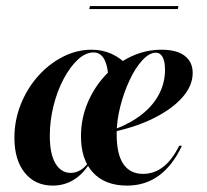

<svg xmlns="http://www.w3.org/2000/svg" viewBox="-20 -589 671 621"><path d="M150.8 11.3Q93.5 11.3 60.1 -30.2Q26.6 -71.8 26.6 -143.5Q26.6 -199.2 46.8 -250.4Q66.9 -301.6 102 -341.5Q137.1 -381.5 182.3 -404.8Q227.4 -428.2 276.6 -428.2Q311.3 -428.2 340.7 -414.9Q370.2 -401.6 394.4 -375.8L330.6 -338.7Q328.2 -379 316.1 -399.2Q304 -419.4 283.1 -419.4Q256.5 -419.4 231.5 -396Q206.5 -372.6 185.9 -333.9Q165.3 -295.2 153.2 -247.2Q141.1 -199.2 141.1 -149.2Q141.1 -91.1 159.3 -60.5Q177.4 -29.8 208.9 -29.8Q226.6 -29.8 242.7 -40.3Q258.9 -50.8 274.2 -75L276.6 -71Q251.6 -28.2 220.2 -8.5Q188.7 11.3 150.8 11.3ZM391.1 11.3Q320.2 11.3 281 -30.6Q241.9 -72.6 241.9 -148.4Q241.9 -204.8 262.9 -255.2Q283.9 -305.6 319.8 -344.4Q355.6 -383.1 402.8 -405.6Q450 -428.2 502.4 -428.2Q551.6 -428.2 577.4 -408.5Q603.2 -388.7 603.2 -353.2Q603.2 -312.9 571.8 -276.2Q540.3 -239.5 483.9 -210.1Q427.4 -180.6 351.6 -163.7V-171Q404 -191.1 439.9 -219.8Q475.8 -248.4 494.8 -285.1Q513.7 -321.8 513.7 -362.9Q513.7 -390.3 506 -404.4Q498.4 -418.5 483.9 -418.5Q462.9 -418.5 440.3 -394Q417.7 -369.4 399.2 -329.8Q380.6 -290.3 369 -244.4Q357.3 -198.4 357.3 -155.6Q357.3 -90.3 379 -58.5Q400.8 -26.6 442.7 -26.6Q478.2 -26.6 507.3 -48.8Q536.3 -71 559.7 -117.7H568.5Q538.7 -54 494.4 -21.4Q450 11.3 391.1 11.3ZM268.5 -559.7 271 -569.4H557.3L554.8 -559.7Z"/></svg>

Font: Playfair 144pt
Style: Bold Italic
Weight: 700
Italic angle: -15.6°
Designer: Claus Eggers Sørensen
Foundry: Claus Eggers Sørensen
Version: Version 2.203